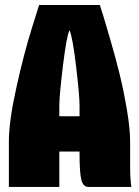

<svg xmlns="http://www.w3.org/2000/svg" viewBox="-20 -740 550 760"><path d="M134.8 -720.2H375Q379.9 -705.6 387.9 -680.2Q396 -654.8 416.7 -583Q437.5 -511.2 453.4 -447Q469.2 -382.8 482.2 -306.6Q495.1 -230.5 495.1 -180.2V-80.1Q495.1 -33.2 500 0H330.1Q309.1 0 302 -28.1Q294.9 -56.2 294.9 -129.9V-140.1H214.8V0H15.1V-180.2Q15.1 -260.3 45.2 -395.3Q75.2 -530.3 105 -625ZM214.8 -279.8H294.9V-321.8Q294.9 -362.3 281 -479Q267.1 -595.7 254.9 -620.1Q243.2 -595.7 229 -478.5Q214.8 -361.3 214.8 -321.8Z"/></svg>

Font: Mikodacs
Style: Regular
Weight: 400
Designer: gluk (gluksza@wp.pl)
Foundry: gluk (gluksza@wp.pl)
Version: Version 0.28